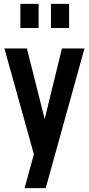

<svg xmlns="http://www.w3.org/2000/svg" viewBox="-20 -800 462 1000"><path d="M108 180 156.5 3.5 3 -547.5H120L225 -131.5H201L302.5 -547.5H420L218 180ZM86 -654V-780H181V-654ZM245.5 -654V-780H340V-654Z"/></svg>

Font: Mohave SemiBold
Style: Regular
Weight: 600
Designer: Gumpita Rahayu
Foundry: Tokotype
Version: Version 2.003